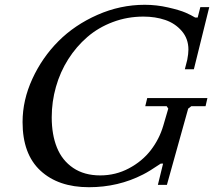

<svg xmlns="http://www.w3.org/2000/svg" viewBox="-20 -780 903 810"><path d="M668 -89.8H658.2Q609.9 -57.1 583.5 -43.9Q479 9.8 355 9.8Q226.1 9.8 150.6 -60.1Q75.2 -129.9 75.2 -265.1Q75.2 -357.4 116.5 -447.3Q157.7 -537.1 226.3 -606Q294.9 -674.8 391.1 -717.3Q487.3 -759.8 590.8 -759.8Q640.6 -759.8 689.5 -748.5Q738.3 -737.3 762.5 -726.8Q786.6 -716.3 803.2 -706.1H814L825.2 -750H862.8L797.9 -487.8H759.8L770 -527.8Q774.9 -553.2 774.9 -570.8Q774.9 -616.7 746.8 -649.2Q718.8 -681.6 677 -695.8Q635.3 -710 585 -710Q517.1 -710 456.1 -687Q395 -664.1 348.4 -623.8Q301.8 -583.5 267.8 -530Q233.9 -476.6 216.1 -413.8Q198.2 -351.1 198.2 -285.2Q198.2 -211.9 220.2 -157.5Q242.2 -103 288.8 -71.5Q335.4 -40 402.8 -40Q467.8 -40 523.9 -69.8Q580.1 -99.6 616.2 -146.5Q652.3 -193.4 668.9 -250L689.9 -321.8L683.1 -332H592.8L601.1 -366.2H855L847.2 -332H787.1L773.9 -321.8L684.1 0H646Z"/></svg>

Font: Happy Times at the IKOB New Game Plus Edition
Style: Italic
Weight: 400
Italic angle: -16°
Designer: Lucas Le Bihan
Foundry: Lucas Le Bihan
Version: Version 1.000;PS 1.0;hotconv 1.0.88;makeotf.lib2.5.647800